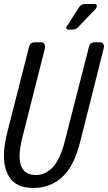

<svg xmlns="http://www.w3.org/2000/svg" viewBox="-21 -936 542 963"><path d="M144 6.8Q76.2 5.9 41 -28.8Q-28.8 -102.1 17.1 -278.8L125 -702.1Q131.3 -724.1 155.3 -724.1H184.1Q196.3 -724.1 201.7 -715.1Q207 -706.1 204.1 -692.9L91.3 -247.1Q43.5 -58.1 159.2 -58.1Q207 -58.1 244.6 -98.1Q282.2 -138.2 306.2 -235.8L425.3 -702.1Q431.2 -724.1 455.1 -724.1H480.5Q492.2 -724.1 497.3 -715.1Q502.4 -706.1 499 -692.9L382.3 -229Q350.1 -100.1 291 -47.9Q267.1 -24.9 230.2 -9Q193.4 6.8 144 6.8ZM450.7 -916Q461.9 -916 464.4 -909.4Q466.8 -902.8 458 -890.6L370.6 -799.8Q359.9 -787.6 342.8 -787.6H321.8Q314 -787.6 312 -793.2Q310.1 -798.8 313 -801.8L375 -898.9Q385.7 -916 405.8 -916Z"/></svg>

Font: Allan
Style: Regular
Weight: 400
Designer: Anton Koovit
Foundry: Anton Koovit
Version: Version 1.002